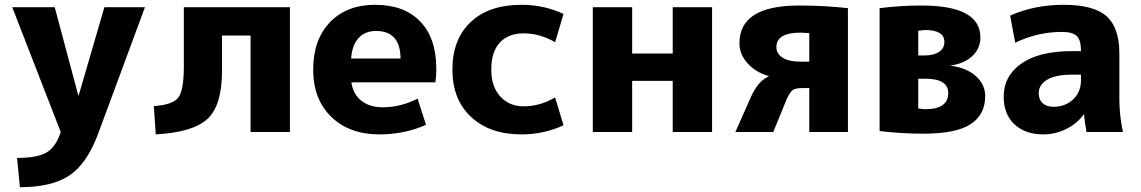

<svg xmlns="http://www.w3.org/2000/svg" viewBox="-20 -550 4755 800"><path d="M63 230 51 108Q136 108 174.5 85Q213 62 233 0L31 -520H208L306 -153H308L415 -520H584L389 7Q343 131 270 180.5Q197 230 63 230Z M1188 0H1024V-402H905V-254Q905 -113 846 -56Q787 1 629 10L621 -108Q699 -113 722.5 -143Q746 -173 746 -273V-520H1188Z M1443 -306H1649Q1648 -421 1547 -421Q1501 -421 1474 -391.5Q1447 -362 1443 -306ZM1444 -207Q1451 -158 1485.5 -130.5Q1520 -103 1575 -103Q1649 -103 1720 -139L1755 -30Q1666 10 1560 10Q1436 10 1360.5 -63Q1285 -136 1285 -260Q1285 -385 1355 -457.5Q1425 -530 1543 -530Q1664 -530 1731 -460.5Q1798 -391 1798 -262Q1798 -231 1794 -207Z M2293 -144 2328 -28Q2246 10 2153 10Q2021 10 1943 -62.5Q1865 -135 1865 -260Q1865 -386 1941 -458Q2017 -530 2153 -530Q2246 -530 2328 -492L2293 -374Q2230 -411 2162 -411Q2098 -411 2062.5 -372.5Q2027 -334 2027 -260Q2027 -189 2064.5 -148Q2102 -107 2162 -107Q2230 -107 2293 -144Z M2614 -213V0H2450V-520H2614V-327H2783V-520H2947V0H2783V-213Z M3183 -232V-233Q3130 -248 3095.5 -285.5Q3061 -323 3061 -370Q3061 -527 3309 -527Q3416 -527 3513 -516V0H3352V-183H3325Q3294 -183 3283 -175Q3272 -167 3258 -137L3202 0H3044L3108 -144Q3137 -211 3183 -232ZM3352 -293V-412Q3326 -414 3316 -414Q3215 -414 3215 -354Q3215 -326 3241 -309.5Q3267 -293 3318 -293Z M3806 -98Q3807 -98 3818 -96.5Q3829 -95 3835 -95Q3931 -95 3931 -162Q3931 -222 3836 -222H3806ZM3806 -319H3833Q3871 -319 3893 -334Q3915 -349 3915 -375Q3915 -425 3834 -425Q3833 -425 3806 -422ZM4085 -150Q4085 -72 4024 -32.5Q3963 7 3828 7Q3735 7 3645 -4V-516Q3731 -527 3820 -527Q4065 -527 4065 -394Q4065 -348 4031.5 -316.5Q3998 -285 3941 -277V-276Q4007 -268 4046 -233Q4085 -198 4085 -150Z M4412 -530Q4537 -530 4590.5 -482.5Q4644 -435 4644 -327V-140Q4644 -68 4659 0H4507Q4499 -45 4497 -73H4495Q4468 -35 4422.5 -12.5Q4377 10 4327 10Q4252 10 4207 -32Q4162 -74 4162 -147Q4162 -233 4235.5 -285Q4309 -337 4447 -337H4484V-339Q4484 -383 4466.5 -400Q4449 -417 4405 -417Q4303 -417 4210 -372L4189 -485Q4290 -530 4412 -530ZM4308 -162Q4308 -135 4324.5 -120Q4341 -105 4369 -105Q4419 -105 4451.5 -136Q4484 -167 4484 -215V-239H4447Q4379 -239 4343.5 -218Q4308 -197 4308 -162Z"/></svg>

Font: M PLUS 1p ExtraBold
Style: Regular
Weight: 800
Version: Version 1.062